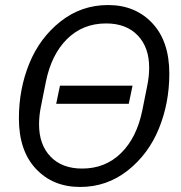

<svg xmlns="http://www.w3.org/2000/svg" viewBox="-20 -730 719 762"><path d="M298 12Q190 12 122.5 -60Q55 -132 55 -260Q55 -377 96.5 -478.5Q138 -580 220.5 -645Q303 -710 409 -710Q517 -710 584.5 -638Q652 -566 652 -438Q652 -321 610.5 -219.5Q569 -118 486.5 -53Q404 12 298 12ZM306 -61Q398 -61 460.5 -122.5Q523 -184 545 -293L565 -393Q572 -428 572 -462Q572 -542 526.5 -589.5Q481 -637 401 -637Q309 -637 246.5 -575.5Q184 -514 162 -405L142 -305Q135 -270 135 -236Q135 -156 180.5 -108.5Q226 -61 306 -61ZM491 -318H203L218 -390H506Z"/></svg>

Font: Aneliza
Style: Italic
Weight: 400
Italic angle: -11.31°
Designer: Mike Abbink, Paul van der Laan, Pieter van Rosmalen
Foundry: Bold Monday
Version: Version 3.0